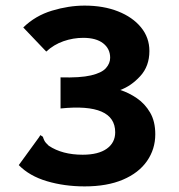

<svg xmlns="http://www.w3.org/2000/svg" viewBox="-20 -653 640 685"><path d="M282 12Q210 12 147.5 -6.5Q85 -25 47 -64L119 -163L124 -171L133 -165Q135 -158 138.5 -151Q142 -144 154 -133Q202 -101 275 -101Q331 -101 361 -122.5Q391 -144 391 -181Q391 -286 196 -266V-377Q266 -375 304.5 -384Q343 -393 358 -410Q373 -427 373 -447Q373 -479 348 -498.5Q323 -518 277 -518Q241 -518 206.5 -506Q172 -494 145 -469L63 -555Q106 -597 165.5 -615Q225 -633 282 -633Q349 -633 401 -612.5Q453 -592 483 -555.5Q513 -519 513 -471Q513 -417 480.5 -381.5Q448 -346 409 -332Q440 -322 468.5 -302.5Q497 -283 515.5 -251.5Q534 -220 534 -174Q534 -121 504.5 -78.5Q475 -36 418.5 -12Q362 12 282 12Z"/></svg>

Font: Inconsolata Expanded Black
Style: Regular
Weight: 900
Width: 7
Monospace: yes
Designer: Raph Levien, Cyreal, Brenton Simpson
Foundry: Raph Levien, Cyreal, Google
Version: Version 3.001; ttfautohint (v1.8.2.53-6de2)